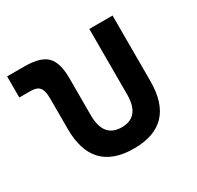

<svg xmlns="http://www.w3.org/2000/svg" viewBox="-120 -657 826 804"><g transform="rotate(-30 293.0 -254.5)"><path d="M312.5 9.8Q112.3 9.8 112.3 -200.2V-347.2Q112.3 -384.8 100.1 -400.1Q87.9 -415.5 57.6 -415.5H2.4V-517.6H85.9Q162.6 -517.6 193.6 -487.1Q224.6 -456.5 224.6 -380.9V-201.2Q224.6 -92.8 312.5 -92.8Q399.9 -92.8 399.9 -201.2V-517.6H512.2V-200.2Q512.2 9.8 312.5 9.8Z"/></g></svg>

Font: Cascadia Mono Medium
Style: Regular
Weight: 500
Monospace: yes
Designer: Aaron Bell
Foundry: Saja Typeworks
Version: Version 2407.024